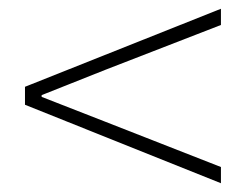

<svg xmlns="http://www.w3.org/2000/svg" viewBox="-20 -584 561 438"><path d="M484 -166V-203L221 -306L75 -363V-367L221 -425L484 -527V-564L37 -386V-345Z"/></svg>

Font: Noto Sans CJK Thin
Style: Regular
Weight: 100
Designer: Ryoko NISHIZUKA (kana & ideographs); Paul D. Hunt (Latin, Greek & Cyrillic); Wenlong ZHANG (bopomofo); Sandoll Communica
Foundry: Adobe Systems Incorporated
Version: Version 1.000;PS 1;hotconv 1.0.78;makeotf.lib2.5.61930